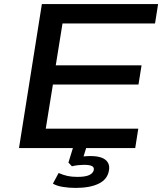

<svg xmlns="http://www.w3.org/2000/svg" viewBox="-20 -725 794 940"><path d="M73 0 185 -705H754L739 -610H286L253 -405H673L658 -311H239L204 -95H657L642 0ZM350 195Q317 195 287 190Q257 185 239 174L267 122Q290 132 310.5 136.5Q331 141 359 141Q397 141 416 132.5Q435 124 439 108Q442 94 430 88Q418 82 392 82Q379 82 364 83.5Q349 85 332 89L315 71L343 -20H408L384 57L355 47Q376 42 392 40.5Q408 39 423 39Q456 39 477.5 47Q499 55 508.5 71.5Q518 88 513 112Q505 154 462.5 174.5Q420 195 350 195Z"/></svg>

Font: Nunito Sans 10pt Expanded SemiBold
Style: Italic
Weight: 600
Width: 7
Italic angle: -9°
Designer: Vernon Adams
Foundry: Vernon Adams
Version: Version 3.101;gftools[0.9.27]